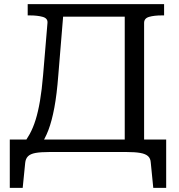

<svg xmlns="http://www.w3.org/2000/svg" viewBox="-20 -730 860 922"><path d="M247 -710H640V-650H247ZM672 -17H579V-710H768V-656H757Q720 -656 696 -649Q672 -642 672 -620ZM704 51Q703 31 691 20Q679 9 654 4.5Q629 0 588 0H217Q175 0 150.5 4.5Q126 9 114.5 20.5Q103 32 101 52L89 172H27V-60H778V172H716ZM172 -29H85Q106 -56 122.5 -86Q139 -116 151 -154.5Q163 -193 172 -245.5Q181 -298 187 -370L208 -620Q210 -642 185 -649Q160 -656 123 -656H113V-710H288L260 -369Q253 -277 241 -213Q229 -149 212.5 -105.5Q196 -62 172 -29Z"/></svg>

Font: Roboto Serif
Style: Regular
Weight: 400
Designer: Greg Gazdowicz
Foundry: Commercial Type
Version: Version 1.008